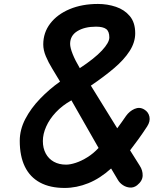

<svg xmlns="http://www.w3.org/2000/svg" viewBox="-20 -947 833 972"><path d="M307 4.5Q233.5 4.5 182.8 -22.8Q132 -50 106 -103.2Q80 -156.5 80 -234Q80 -290.5 108.2 -344.8Q136.5 -399 183 -447.2Q229.5 -495.5 284 -534Q264.5 -567 244.8 -599Q225 -631 212 -662.2Q199 -693.5 199 -722Q199 -782 234.5 -828.2Q270 -874.5 332.8 -900.8Q395.5 -927 476 -927Q523.5 -927 566.8 -912.5Q610 -898 637.2 -865.5Q664.5 -833 664.5 -778.5Q664.5 -732.5 636.2 -688.5Q608 -644.5 557.2 -601.5Q506.5 -558.5 440 -513.5L573.5 -297.5Q584.5 -312 595.5 -327.8Q606.5 -343.5 618 -360Q635.5 -384.5 661.2 -395.8Q687 -407 710.5 -392.5Q731.5 -380 736.5 -356.2Q741.5 -332.5 725 -307Q702.5 -272.5 680.8 -242.5Q659 -212.5 638.5 -186L687.5 -108Q703 -84.5 702.2 -57.8Q701.5 -31 674 -9Q657 4 637.8 2.5Q618.5 1 602.2 -9.8Q586 -20.5 577 -36L542.5 -94Q486.5 -43.5 427 -19.5Q367.5 4.5 307 4.5ZM314.5 -113.5Q335.5 -113.5 363.8 -122.8Q392 -132 422.2 -150.8Q452.5 -169.5 479 -198L341.5 -439Q295 -413 262.8 -378.5Q230.5 -344 213.8 -306.2Q197 -268.5 197 -233Q197 -197 211.5 -170Q226 -143 252.5 -128.2Q279 -113.5 314.5 -113.5ZM384 -602Q458.5 -651 496 -691.2Q533.5 -731.5 533.5 -757.5Q533.5 -788 517.5 -800Q501.5 -812 466 -812Q408.5 -812 371.8 -789.5Q335 -767 335 -725Q335 -705.5 348 -673Q361 -640.5 384 -602Z"/></svg>

Font: Edu AU VIC WA NT Hand SemiBold
Style: Regular
Weight: 600
Version: Version 1.001